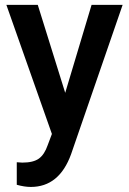

<svg xmlns="http://www.w3.org/2000/svg" viewBox="-20 -548 527 782"><path d="M245.6 -169.9 353 -528.3H479.5L269.5 80.1Q221.2 213.4 105.5 213.4Q79.6 213.4 48.3 204.6V112.8L70.8 114.3Q115.7 114.3 138.4 97.9Q161.1 81.5 174.3 43L191.4 -2.4L5.9 -528.3H133.8Z"/></svg>

Font: TypoPRO Roboto
Style: Regular
Weight: 500
Designer: Google
Version: Version 2.136; 2016